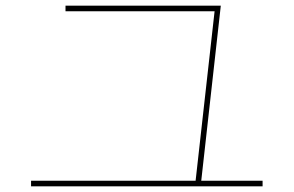

<svg xmlns="http://www.w3.org/2000/svg" viewBox="-20 -700 1040 680"><path d="M672 -53 741 -669 750 -660H212V-680H762L692 -53ZM910 -40H90V-60H910Z"/></svg>

Font: Murecho Thin
Style: Regular
Weight: 100
Designer: Neil Summerour
Foundry: Positype
Version: Version 1.010